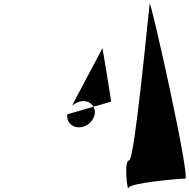

<svg xmlns="http://www.w3.org/2000/svg" viewBox="-20 -979 1060 1075"><path d="M602 -410 357 -339C350 -299 380 -266 422 -266C464 -266 503 -299 510 -339C517 -379 489 -413 447 -413C424 -413 400 -402 384 -387C385 -395 552 -702 553 -710C554 -714 603 -414 602 -410ZM818 -958C813 -930 734 -81 703 -81C672 -81 694 101 699 73C704 45 986 21 1017 21C1048 21 823 -986 818 -958Z"/></svg>

Font: PlasticEraser
Style: It
Weight: 400
Foundry: Cannot Into Space Fonts
Version: Version 0.43